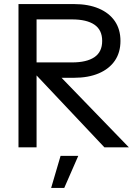

<svg xmlns="http://www.w3.org/2000/svg" viewBox="-20 -725 676 945"><path d="M71 0V-705H343.6Q414.7 -705 466.2 -683.1Q517.6 -661.3 545.3 -620.8Q572.9 -580.3 572.9 -523.6Q572.9 -466.8 545.3 -426.4Q517.6 -385.9 466.2 -364Q414.7 -342.1 343.6 -342.1H220.8V-372H112.9V-417.8H334.4Q406.5 -417.8 444.7 -443.6Q482.9 -469.4 482.9 -523.6Q482.9 -577.7 444.7 -603.6Q406.5 -629.5 334.4 -629.5H123L160 -667.7V0ZM493.7 0 127.8 -387.9H238.6L614.1 0ZM231.7 200 278.2 42H365.3L296.2 200Z"/></svg>

Font: TikTok Sans Light
Style: Regular
Weight: 300
Version: Version 4.000